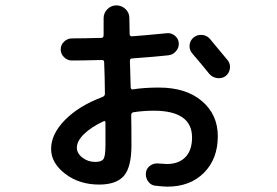

<svg xmlns="http://www.w3.org/2000/svg" viewBox="-20 -654 1040 721"><path d="M368.2 -198.2Q322.3 -176.8 295.4 -150.4Q268.6 -124 268.6 -99.6Q268.6 -78.1 289.6 -62Q310.5 -45.9 337.9 -45.9Q361.3 -45.9 368.7 -57.1Q376 -68.4 376 -108.4V-193.4Q376 -202.1 368.2 -198.2ZM352.5 39.1Q277.3 39.1 224.6 -1.5Q171.9 -42 171.9 -94.7Q171.9 -150.4 224.1 -203.6Q276.4 -256.8 365.2 -290Q374 -293.9 374 -301.8Q374 -311.5 373.5 -332Q373 -352.5 373 -363.3Q373 -372.1 372.1 -391.6Q371.1 -411.1 371.1 -420.9Q371.1 -428.7 362.3 -428.7Q288.1 -426.8 250 -426.8Q233.4 -426.8 220.7 -439Q208 -451.2 208 -468.3Q208 -485.4 220.7 -497.6Q233.4 -509.8 250 -509.8Q288.1 -509.8 360.4 -511.7Q369.1 -511.7 369.1 -522.5V-585.9Q369.1 -605.5 383.3 -619.6Q397.5 -633.8 417 -633.8Q436.5 -633.8 451.2 -620.1Q465.8 -606.4 465.8 -585.9Q465.8 -576.2 466.3 -556.2Q466.8 -536.1 466.8 -526.4Q466.8 -518.6 474.6 -517.6Q517.6 -520.5 606.4 -529.3Q623 -531.2 636.7 -520Q650.4 -508.8 651.4 -491.7Q652.3 -474.6 640.6 -461.4Q628.9 -448.2 612.3 -446.3Q568.4 -441.4 476.6 -434.6Q467.8 -434.6 467.8 -425.8Q467.8 -416 468.8 -395Q469.7 -374 469.7 -363.3Q469.7 -356.4 470.2 -344.2Q470.7 -332 470.7 -326.2Q470.7 -323.2 473.1 -320.3Q475.6 -317.4 478.5 -318.4Q521.5 -325.2 577.1 -325.2Q678.7 -325.2 738.3 -274.4Q797.9 -223.6 797.9 -142.6Q797.9 -57.6 746.1 -5.4Q694.3 46.9 608.4 46.9Q591.8 46.9 560.5 43Q543.9 40 534.7 24.9Q525.4 9.8 528.3 -7.8Q531.2 -23.4 544.9 -32.7Q558.6 -42 576.2 -40Q598.6 -38.1 606.4 -38.1Q651.4 -38.1 676.3 -64Q701.2 -89.8 701.2 -137.7Q701.2 -237.3 559.6 -238.3Q517.6 -238.3 480.5 -232.4Q473.6 -230.5 472.7 -222.7Q473.6 -184.6 473.6 -108.4Q473.6 -26.4 445.3 6.3Q417 39.1 352.5 39.1ZM767.6 -508.8Q810.5 -458 835 -427.7Q845.7 -414.1 843.3 -396.5Q840.8 -378.9 827.1 -368.2Q813.5 -358.4 795.4 -360.8Q777.3 -363.3 765.6 -377Q743.2 -405.3 702.1 -453.1Q690.4 -466.8 691.9 -484.4Q693.4 -502 707 -513.2Q720.7 -524.4 738.3 -522.9Q755.9 -521.5 767.6 -508.8Z"/></svg>

Font: Rounded Mgen+ 2p medium
Style: Regular
Weight: 500
Designer: [Source Han Sans]
Ryoko NISHIZUKA  (kana & ideographs); Paul D. Hunt (Latin, Greek & Cyrillic); Wenlong ZHANG  (bopomofo
Version: Version 1.059.20150602